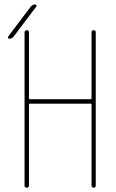

<svg xmlns="http://www.w3.org/2000/svg" viewBox="-20 -870 540 890"><path d="M114.3 -415Q114.3 -410.2 119.1 -410.2H399.4Q404.3 -410.2 404.3 -415V-719.7Q404.3 -729.5 414.1 -730Q423.8 -730.5 423.8 -719.7V-9.8Q423.8 0 414.1 0Q404.3 0 404.3 -9.8V-384.8Q404.3 -389.6 399.4 -389.6H119.1Q114.3 -389.6 114.3 -384.8V-9.8Q114.3 0 104 0Q93.8 0 93.8 -9.8V-719.7Q93.8 -729.5 104 -730Q114.3 -730.5 114.3 -719.7ZM23.4 -690.4Q19.5 -690.4 17.6 -693.8Q15.6 -697.3 17.6 -700.2L123 -839.8Q131.8 -849.6 142.6 -849.6Q146.5 -849.6 148.4 -846.2Q150.4 -842.8 148.4 -839.8L43 -700.2Q35.2 -690.4 23.4 -690.4Z"/></svg>

Font: Rounded-L Mgen+ 2m thin
Style: Regular
Weight: 100
Designer: [Source Han Sans]
Ryoko NISHIZUKA  (kana & ideographs); Paul D. Hunt (Latin, Greek & Cyrillic); Wenlong ZHANG  (bopomofo
Version: Version 1.059.20150602